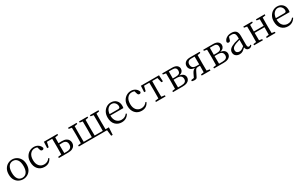

<svg xmlns="http://www.w3.org/2000/svg" viewBox="324 -2467 7181 4568"><g transform="rotate(-30 3915.0 -182.5)"><path d="M297 14Q235 14 178.5 -15.5Q122 -45 86.5 -105Q51 -165 51 -255Q51 -346 86.5 -406.5Q122 -467 178.5 -497.5Q235 -528 297 -528Q358 -528 414 -497.5Q470 -467 506 -406.5Q542 -346 542 -255Q542 -165 506.5 -105Q471 -45 415 -15.5Q359 14 297 14ZM297 -26Q372 -26 415 -84.5Q458 -143 458 -255Q458 -367 415 -427.5Q372 -488 297 -488Q221 -488 178.5 -427.5Q136 -367 136 -255Q136 -143 178.5 -84.5Q221 -26 297 -26Z M1062 -124 1083 -114Q1058 -54 1008.5 -20Q959 14 885 14Q776 14 709.5 -59.5Q643 -133 643 -257Q643 -342 678 -402.5Q713 -463 770 -495.5Q827 -528 892 -528Q961 -528 1012.5 -491.5Q1064 -455 1080 -395Q1072 -358 1036 -358Q1014 -358 1002 -370Q990 -382 985 -401L963 -476Q927 -488 895 -488Q819 -488 770.5 -429Q722 -370 722 -264Q722 -159 773.5 -100.5Q825 -42 906 -42Q1001 -42 1062 -124Z M1451 -38H1516Q1660 -38 1658 -157Q1658 -273 1530 -272Q1488 -272 1449 -268V-228Q1449 -147 1451 -38ZM1537 -483 1451 -469Q1449 -385 1449 -310Q1498 -313 1540 -313Q1611 -313 1654.5 -291.5Q1698 -270 1717.5 -234Q1737 -198 1737 -155Q1737 -113 1716 -78Q1695 -43 1650 -21.5Q1605 0 1533 0H1280V-32L1372 -45Q1374 -150 1374 -228V-286Q1374 -369 1372 -476H1227L1198 -342H1157L1165 -514H1537Z M2584 -38H2676L2665 163H2624L2604 0H1829V-32L1909 -44Q1912 -150 1912 -228V-286Q1912 -366 1909 -470L1829 -483V-514H2064V-483L1985 -469Q1983 -364 1983 -286V-228Q1983 -147 1985 -38H2208Q2210 -147 2210 -228V-286Q2210 -366 2208 -470L2131 -483V-514H2363V-483L2285 -469Q2283 -364 2283 -286V-228Q2283 -147 2285 -38H2508Q2510 -147 2510 -228V-286Q2510 -366 2508 -470L2430 -483V-514H2665V-483L2584 -469Q2582 -364 2582 -286V-228Q2582 -147 2584 -38Z M2847 -301H3081Q3114 -301 3124.5 -316Q3135 -331 3135 -355Q3135 -408 3099 -448Q3063 -488 3005 -488Q2950 -488 2904 -442Q2858 -396 2847 -301ZM3203 -262 2846 -263Q2848 -152 2900 -97Q2952 -42 3031 -42Q3084 -42 3121.5 -63Q3159 -84 3188 -120L3209 -104Q3178 -49 3127 -17.5Q3076 14 3006 14Q2901 14 2833 -56Q2765 -126 2765 -254Q2765 -338 2799 -399.5Q2833 -461 2888.5 -494.5Q2944 -528 3010 -528Q3097 -528 3153.5 -473Q3210 -418 3210 -324Q3210 -285 3203 -262Z M3731 -124 3752 -114Q3727 -54 3677.5 -20Q3628 14 3554 14Q3445 14 3378.5 -59.5Q3312 -133 3312 -257Q3312 -342 3347 -402.5Q3382 -463 3439 -495.5Q3496 -528 3561 -528Q3630 -528 3681.5 -491.5Q3733 -455 3749 -395Q3741 -358 3705 -358Q3683 -358 3671 -370Q3659 -382 3654 -401L3632 -476Q3596 -488 3564 -488Q3488 -488 3439.5 -429Q3391 -370 3391 -264Q3391 -159 3442.5 -100.5Q3494 -42 3575 -42Q3670 -42 3731 -124Z M4263 -476H4119Q4117 -369 4117 -286V-228Q4117 -150 4119 -45L4212 -32V0H3947V-32L4040 -45Q4042 -150 4042 -228V-286Q4042 -369 4040 -476H3895L3863 -342H3821L3830 -514H4328L4337 -342H4295Z M4576 -38H4667Q4807 -38 4805 -139Q4805 -192 4771.5 -220.5Q4738 -249 4660 -249H4574V-228Q4574 -147 4576 -38ZM4669 -476H4576Q4574 -379 4574 -284H4658Q4723 -284 4753 -308Q4783 -332 4783 -384Q4783 -479 4669 -476ZM4416 -514H4689Q4773 -514 4816 -479.5Q4859 -445 4859 -389Q4859 -349 4832 -315.5Q4805 -282 4740 -268Q4816 -257 4850 -222Q4884 -187 4884 -138Q4884 -103 4864 -71Q4844 -39 4800 -19.5Q4756 0 4683 0H4416V-32L4496 -44Q4499 -150 4499 -228V-286Q4499 -366 4496 -470L4416 -483Z M5206 -260H5286V-286Q5286 -369 5284 -476H5194Q5136 -476 5107.5 -449Q5079 -422 5079 -374Q5079 -316 5111.5 -288Q5144 -260 5206 -260ZM5445 -483 5364 -470Q5362 -366 5362 -286V-228Q5362 -150 5364 -45L5445 -32V0H5204V-32L5284 -44Q5286 -142 5286 -224H5233Q5193 -224 5176 -206.5Q5159 -189 5139 -147L5081 -29Q5071 -8 5055 1.5Q5039 11 5005 11Q4983 11 4964.5 7Q4946 3 4934 0V-32L5014 -44L5060 -140Q5096 -216 5154 -237Q5071 -244 5037 -282.5Q5003 -321 5003 -373Q5003 -434 5048 -474Q5093 -514 5187 -514H5445Z M5703 -38H5794Q5934 -38 5932 -139Q5932 -192 5898.5 -220.5Q5865 -249 5787 -249H5701V-228Q5701 -147 5703 -38ZM5796 -476H5703Q5701 -379 5701 -284H5785Q5850 -284 5880 -308Q5910 -332 5910 -384Q5910 -479 5796 -476ZM5543 -514H5816Q5900 -514 5943 -479.5Q5986 -445 5986 -389Q5986 -349 5959 -315.5Q5932 -282 5867 -268Q5943 -257 5977 -222Q6011 -187 6011 -138Q6011 -103 5991 -71Q5971 -39 5927 -19.5Q5883 0 5810 0H5543V-32L5623 -44Q5626 -150 5626 -228V-286Q5626 -366 5623 -470L5543 -483Z M6408 -114V-287Q6342 -269 6296 -251Q6248 -232 6223 -212.5Q6198 -193 6189.5 -172.5Q6181 -152 6181 -132Q6181 -87 6207 -66Q6233 -45 6273 -45Q6305 -45 6333.5 -60.5Q6362 -76 6408 -114ZM6572 -59 6589 -38Q6555 12 6502 12Q6426 12 6410 -77Q6366 -31 6329.5 -8.5Q6293 14 6244 14Q6184 14 6142 -20Q6100 -54 6100 -118Q6100 -168 6137.5 -207.5Q6175 -247 6275 -283Q6336 -303 6408 -319V-351Q6408 -434 6382 -461Q6356 -488 6299 -488Q6268 -488 6229 -477L6207 -403Q6197 -359 6158 -359Q6121 -359 6114 -397Q6131 -459 6185.5 -493.5Q6240 -528 6319 -528Q6402 -528 6443 -487Q6484 -446 6484 -348V-111Q6484 -68 6495.5 -51.5Q6507 -35 6527 -35Q6554 -35 6572 -59Z M7232 -483 7151 -470Q7149 -364 7149 -286V-228Q7149 -150 7151 -45L7232 -32V0H6991V-32L7071 -44Q7073 -141 7073 -250H6803Q6803 -142 6805 -45L6885 -32V0H6644V-32L6724 -44Q6727 -150 6727 -228V-286Q6727 -366 6724 -470L6644 -483V-514H6885V-483L6805 -470Q6803 -369 6803 -288H7073Q7073 -371 7071 -470L6991 -483V-514H7232Z M7414 -301H7648Q7681 -301 7691.5 -316Q7702 -331 7702 -355Q7702 -408 7666 -448Q7630 -488 7572 -488Q7517 -488 7471 -442Q7425 -396 7414 -301ZM7770 -262 7413 -263Q7415 -152 7467 -97Q7519 -42 7598 -42Q7651 -42 7688.5 -63Q7726 -84 7755 -120L7776 -104Q7745 -49 7694 -17.5Q7643 14 7573 14Q7468 14 7400 -56Q7332 -126 7332 -254Q7332 -338 7366 -399.5Q7400 -461 7455.5 -494.5Q7511 -528 7577 -528Q7664 -528 7720.5 -473Q7777 -418 7777 -324Q7777 -285 7770 -262Z"/></g></svg>

Font: Han-Nom Khai
Style: Regular
Weight: 400
Version: Version 1.200;June 22, 2023;FontCreator 14.0.0.2814 64-bit